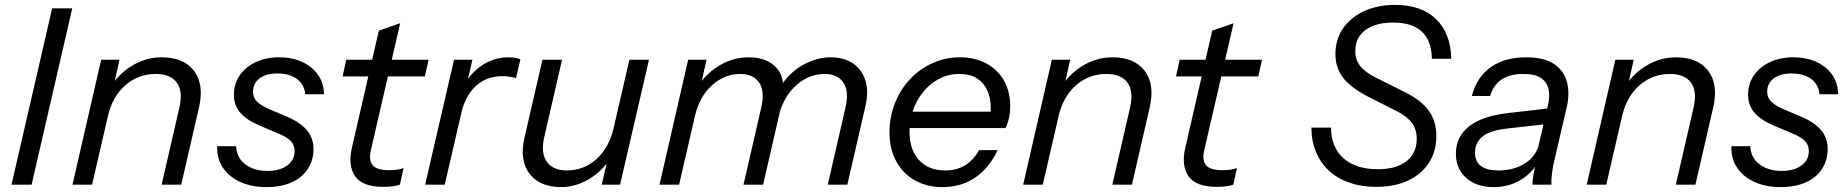

<svg xmlns="http://www.w3.org/2000/svg" viewBox="-20 -754 7541 784"><path d="M27 0 193 -720H275L109 0Z M276 0 393 -510H468L441 -390H446L356 0ZM640 0 712 -313Q728 -381 702 -416.5Q676 -452 616 -452Q545 -452 492.5 -406.5Q440 -361 421 -282L436 -407Q474 -461 527.5 -490.5Q581 -520 640 -520Q730 -520 772 -465Q814 -410 793 -317L720 0Z M1068 10Q1007 10 961 -11Q915 -32 890 -69.5Q865 -107 867 -157H944Q945 -126 961.5 -103.5Q978 -81 1006.5 -68.5Q1035 -56 1072 -56Q1122 -56 1152.5 -78Q1183 -100 1183 -137Q1183 -162 1167 -178.5Q1151 -195 1116 -209L1043 -240Q988 -263 961.5 -293.5Q935 -324 935 -367Q935 -412 959 -446.5Q983 -481 1024.5 -500.5Q1066 -520 1120 -520Q1173 -520 1214 -501Q1255 -482 1278.5 -448.5Q1302 -415 1303 -369H1227Q1224 -396 1209.5 -415Q1195 -434 1170.5 -444Q1146 -454 1112 -454Q1067 -454 1040 -434Q1013 -414 1013 -379Q1013 -356 1029 -339.5Q1045 -323 1080 -308L1151 -278Q1207 -254 1233.5 -222Q1260 -190 1260 -146Q1260 -99 1236.5 -63.5Q1213 -28 1170 -9Q1127 10 1068 10Z M1545 9Q1460 9 1430 -34.5Q1400 -78 1417 -151L1527 -629L1614 -659L1494 -139Q1485 -98 1502.5 -78.5Q1520 -59 1569 -59Q1589 -59 1603.5 -61.5Q1618 -64 1628 -68L1613 0Q1602 4 1585 6.5Q1568 9 1545 9ZM1379 -442 1394 -510H1730L1715 -442Z M1716 0 1834 -510H1909L1879 -380H1884L1796 0ZM1861 -283 1875 -405Q1901 -456 1949.5 -488Q1998 -520 2057 -520Q2074 -520 2086 -517.5Q2098 -515 2105 -512L2087 -435Q2079 -438 2062.5 -440.5Q2046 -443 2031 -443Q1966 -443 1922 -402Q1878 -361 1861 -283Z M2271 10Q2184 10 2142 -45Q2100 -100 2122 -193L2195 -510H2275L2203 -197Q2187 -130 2212.5 -94Q2238 -58 2295 -58Q2363 -58 2414.5 -103.5Q2466 -149 2485 -228L2470 -103Q2432 -49 2379.5 -19.5Q2327 10 2271 10ZM2437 0 2465 -120H2460L2550 -510H2630L2512 0Z M2673 0 2790 -510H2865L2838 -390H2843L2753 0ZM3016 0 3088 -313Q3104 -381 3080 -416.5Q3056 -452 3003 -452Q2939 -452 2888 -406.5Q2837 -361 2818 -282L2833 -407Q2871 -461 2924.5 -490.5Q2978 -520 3037 -520Q3116 -520 3155 -472Q3194 -424 3169 -317L3096 0ZM3360 0 3432 -313Q3448 -381 3424 -416.5Q3400 -452 3347 -452Q3283 -452 3231.5 -406Q3180 -360 3159 -280L3164 -395Q3202 -458 3259 -489Q3316 -520 3371 -520Q3426 -520 3463 -495Q3500 -470 3514 -424.5Q3528 -379 3513 -317L3440 0Z M3829 10Q3764 10 3715 -18Q3666 -46 3639 -96.5Q3612 -147 3612 -214Q3612 -265 3626.5 -311Q3641 -357 3667 -395Q3693 -433 3729 -461Q3765 -489 3808 -504.5Q3851 -520 3899 -520Q3961 -520 4007.5 -495Q4054 -470 4079.5 -425Q4105 -380 4105 -320Q4105 -297 4100.5 -274.5Q4096 -252 4086 -231H3673L3688 -298H4051L4017 -244Q4026 -281 4025.5 -317.5Q4025 -354 4011.5 -384.5Q3998 -415 3970 -433.5Q3942 -452 3895 -452Q3862 -452 3832 -440Q3802 -428 3777 -406.5Q3752 -385 3733 -355.5Q3714 -326 3704 -290.5Q3694 -255 3694 -216Q3694 -142 3733 -100Q3772 -58 3840 -58Q3886 -58 3920 -78.5Q3954 -99 3978 -141H4054Q4017 -65 3960 -27.5Q3903 10 3829 10Z M4158 0 4275 -510H4350L4323 -390H4328L4238 0ZM4522 0 4594 -313Q4610 -381 4584 -416.5Q4558 -452 4498 -452Q4427 -452 4374.5 -406.5Q4322 -361 4303 -282L4318 -407Q4356 -461 4409.5 -490.5Q4463 -520 4522 -520Q4612 -520 4654 -465Q4696 -410 4675 -317L4602 0Z M4948 9Q4863 9 4833 -34.5Q4803 -78 4820 -151L4930 -629L5017 -659L4897 -139Q4888 -98 4905.5 -78.5Q4923 -59 4972 -59Q4992 -59 5006.5 -61.5Q5021 -64 5031 -68L5016 0Q5005 4 4988 6.5Q4971 9 4948 9ZM4782 -442 4797 -510H5133L5118 -442Z M5600 9Q5539 9 5490 -8Q5441 -25 5406.5 -57Q5372 -89 5353.5 -133.5Q5335 -178 5335 -233H5415Q5415 -193 5428 -161.5Q5441 -130 5465.5 -108Q5490 -86 5525.5 -74.5Q5561 -63 5606 -63Q5682 -63 5723.5 -96Q5765 -129 5765 -187Q5765 -226 5744.5 -253Q5724 -280 5680 -302L5571 -357Q5498 -394 5465.5 -435Q5433 -476 5433 -533Q5433 -593 5464 -638Q5495 -683 5550 -708.5Q5605 -734 5676 -734Q5730 -734 5772 -719.5Q5814 -705 5843.5 -676.5Q5873 -648 5889 -607.5Q5905 -567 5906 -514H5827Q5826 -563 5808 -596Q5790 -629 5755 -645.5Q5720 -662 5668 -662Q5620 -662 5585.5 -648Q5551 -634 5532.5 -608Q5514 -582 5514 -544Q5514 -510 5534.5 -484Q5555 -458 5602 -435L5718 -377Q5783 -345 5814 -302Q5845 -259 5845 -198Q5845 -136 5815 -89.5Q5785 -43 5730 -17Q5675 9 5600 9Z M6238 0Q6237 -11 6240.5 -33Q6244 -55 6250 -83L6245 -84L6301 -326Q6309 -359 6303.5 -388Q6298 -417 6273.5 -434.5Q6249 -452 6200 -452Q6145 -452 6111.5 -429.5Q6078 -407 6065 -362H5990Q6010 -439 6067 -479.5Q6124 -520 6211 -520Q6287 -520 6327.5 -491.5Q6368 -463 6379 -417Q6390 -371 6378 -319L6324 -86Q6320 -67 6317 -43Q6314 -19 6315 0ZM6079 10Q6009 10 5967 -27.5Q5925 -65 5925 -126Q5925 -173 5949 -207Q5973 -241 6019.5 -262.5Q6066 -284 6135 -292L6317 -313L6302 -248L6133 -229Q6067 -222 6035 -197.5Q6003 -173 6003 -130Q6003 -94 6027.5 -76Q6052 -58 6099 -58Q6162 -58 6207 -87Q6252 -116 6264 -164L6261 -92Q6233 -44 6185.5 -17Q6138 10 6079 10Z M6459 0 6576 -510H6651L6624 -390H6629L6539 0ZM6823 0 6895 -313Q6911 -381 6885 -416.5Q6859 -452 6799 -452Q6728 -452 6675.5 -406.5Q6623 -361 6604 -282L6619 -407Q6657 -461 6710.5 -490.5Q6764 -520 6823 -520Q6913 -520 6955 -465Q6997 -410 6976 -317L6903 0Z M7251 10Q7190 10 7144 -11Q7098 -32 7073 -69.5Q7048 -107 7050 -157H7127Q7128 -126 7144.5 -103.5Q7161 -81 7189.5 -68.5Q7218 -56 7255 -56Q7305 -56 7335.5 -78Q7366 -100 7366 -137Q7366 -162 7350 -178.5Q7334 -195 7299 -209L7226 -240Q7171 -263 7144.5 -293.5Q7118 -324 7118 -367Q7118 -412 7142 -446.5Q7166 -481 7207.5 -500.5Q7249 -520 7303 -520Q7356 -520 7397 -501Q7438 -482 7461.5 -448.5Q7485 -415 7486 -369H7410Q7407 -396 7392.5 -415Q7378 -434 7353.5 -444Q7329 -454 7295 -454Q7250 -454 7223 -434Q7196 -414 7196 -379Q7196 -356 7212 -339.5Q7228 -323 7263 -308L7334 -278Q7390 -254 7416.5 -222Q7443 -190 7443 -146Q7443 -99 7419.5 -63.5Q7396 -28 7353 -9Q7310 10 7251 10Z"/></svg>

Font: Instrument Sans
Style: Italic
Weight: 400
Italic angle: -13°
Designer: Rodrigo Fuenzalida
Foundry: fragTYPE
Version: Version 1.000;gftools[0.9.28]